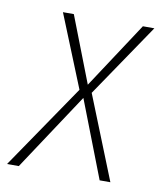

<svg xmlns="http://www.w3.org/2000/svg" viewBox="-88 -574 528 627"><g transform="rotate(10 175.5 -260.0)"><path d="M374 -520 209 -276.9 319.8 0H284.2L185.1 -255.9L16.1 0H-22.9L168 -279.8L70.8 -520H106.9L191.9 -300.8L335.9 -520Z"/></g></svg>

Font: Fira Sans Compressed UltraLight
Style: Italic
Weight: 200
Width: 3
Italic angle: -8°
Designer: Carrois Corporate & Edenspiekermann AG
Foundry: Carrois Corporate GbR & Edenspiekermann AG
Version: Version 4.203;PS 004.203;hotconv 1.0.88;makeotf.lib2.5.64775